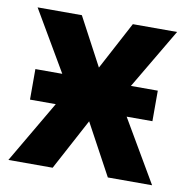

<svg xmlns="http://www.w3.org/2000/svg" viewBox="-67 -611 659 675"><g transform="rotate(10 263.0 -273.0)"><path d="M44 -331H140L14 -546H172L263 -375L354 -546H512L385 -331H481V-222H389L519 0H361L262 -183L164 0H6L136 -222H44Z"/></g></svg>

Font: Noto Sans SemiCondensed
Style: Bold
Weight: 700
Width: 4
Designer: Monotype Design Team
Foundry: Monotype Imaging Inc.
Version: Version 2.013; ttfautohint (v1.8.4.7-5d5b)